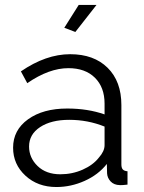

<svg xmlns="http://www.w3.org/2000/svg" viewBox="-20 -750 585 780"><path d="M286.1 -620.1 241.2 -637.2 299.8 -730H372.1ZM33.2 -149.9Q33.2 -221.7 94 -265.4Q154.8 -309.1 252.9 -309.1Q336.9 -309.1 404.8 -285.2V-329.1Q404.8 -395.5 365.5 -434.3Q326.2 -473.1 257.8 -473.1Q179.2 -473.1 90.8 -412.1L64.9 -460Q166.5 -529.8 265.1 -529.8Q361.3 -529.8 417.2 -474.6Q473.1 -419.4 473.1 -323.2V-82Q473.1 -67.9 479 -61.5Q484.9 -55.2 498 -54.2V0Q473.6 2.9 466.8 2Q442.9 1.5 429.4 -12.9Q416 -27.3 415 -45.9L414.1 -84Q379.4 -40 323.7 -15.1Q268.1 9.8 209 9.8Q133.3 9.8 83.3 -36.4Q33.2 -82.5 33.2 -149.9ZM381.8 -109.9Q404.8 -135.7 404.8 -160.2V-235.8Q336.9 -263.2 261.2 -263.2Q187.5 -263.2 142.8 -233.6Q98.1 -204.1 98.1 -154.8Q98.1 -108.9 132.8 -75.4Q167.5 -42 225.1 -42Q273.4 -42 315.9 -60.8Q358.4 -79.6 381.8 -109.9Z"/></svg>

Font: Rawline
Style: Regular
Weight: 400
Designer: Matt McInerney, Pablo Impallari, Rodrigo Fuenzalida
Foundry: Matt McInerney, Pablo Impallari, Rodrigo Fuenzalida
Version: Version 4.020;PS 004.020;hotconv 1.0.88;makeotf.lib2.5.64775